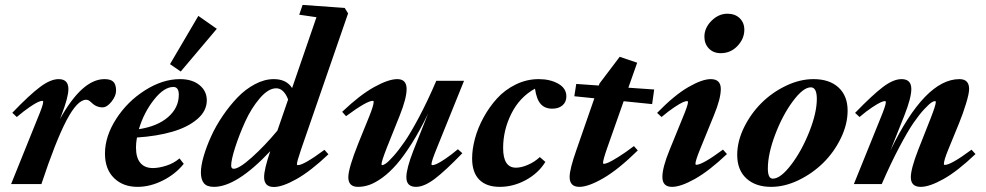

<svg xmlns="http://www.w3.org/2000/svg" viewBox="-20 -745 3990 777"><path d="M24.9 0 131.8 -265.1Q154.8 -319.8 154.8 -332.5Q154.8 -336.9 150.9 -336.9Q145 -336.9 133.8 -332Q122.6 -327.1 99.4 -311.3Q76.2 -295.4 47.9 -271.5L29.8 -288.6Q99.1 -360.8 141.8 -392.8Q184.6 -424.8 217.3 -424.8Q256.8 -424.8 256.8 -384.8Q256.8 -351.1 228.5 -278.3L222.7 -263.2Q312.5 -424.8 402.8 -424.8Q427.7 -424.8 438.7 -414.1Q449.7 -403.3 449.7 -377.9Q449.7 -356.9 431.4 -333.7Q413.1 -310.5 394.5 -310.5Q369.1 -310.5 348.6 -331.1Q338.9 -341.3 328.6 -341.3Q293 -341.3 249 -257.6Q205.1 -173.8 147.5 0Z M711.4 -455.6 668 -485.4 782.7 -680.7 857.4 -628.4ZM536.6 11.2Q477.5 11.2 441.2 -24.7Q404.8 -60.5 404.8 -123.5Q404.8 -193.4 450.2 -263.9Q495.6 -334.5 566.9 -379.6Q638.2 -424.8 708.5 -424.8Q757.8 -424.8 787.4 -400.6Q816.9 -376.5 816.9 -338.9Q816.9 -295.9 778.3 -262.9Q739.7 -230 677.2 -211.9Q614.7 -193.8 534.2 -188.5Q530.3 -166.5 530.3 -148.4Q530.3 -106.9 547.9 -85.9Q565.4 -64.9 598.6 -64.9Q622.6 -64.9 652.8 -74.5Q683.1 -84 706.5 -104L723.6 -82Q689.9 -40 638.7 -14.4Q587.4 11.2 536.6 11.2ZM681.6 -393.1Q643.6 -393.1 602.8 -341.1Q562 -289.1 542 -222.2Q617.7 -233.9 660.6 -271.5Q703.6 -309.1 703.6 -361.8Q703.6 -393.1 681.6 -393.1Z M845.7 11.2Q816.9 11.2 804.9 -3.9Q793 -19 793 -46.9Q793 -74.2 804.2 -112.8Q815.4 -151.4 834.5 -193.4Q853.5 -235.4 881.8 -276.9Q910.2 -318.4 941.7 -351.1Q973.1 -383.8 1011.7 -404.3Q1050.3 -424.8 1087.9 -424.8Q1139.2 -424.8 1162.1 -388.7L1260.7 -675.3L1190.9 -685.5L1204.6 -725.1L1375 -712.9L1388.7 -690.9L1198.2 -139.6Q1181.6 -90.8 1181.6 -80.6Q1181.6 -76.7 1185.5 -76.7Q1209.5 -76.7 1293 -138.7L1309.1 -120.6Q1236.8 -52.2 1179.9 -20.3Q1123 11.7 1088.4 11.7Q1048.8 11.7 1048.8 -28.3Q1048.8 -59.6 1073.7 -133.3Q938 11.2 845.7 11.2ZM915.5 -75.2Q915.5 -62 925.8 -62Q947.8 -62 999.5 -108.4Q1051.3 -154.8 1102.5 -216.3L1146 -342.3Q1128.4 -387.7 1097.7 -387.7Q1065.9 -387.7 1031.2 -347.2Q996.6 -306.6 972.2 -252.7Q947.8 -198.7 931.6 -148.2Q915.5 -97.7 915.5 -75.2Z M1428.7 11.2Q1389.6 11.2 1389.6 -27.8Q1389.6 -64 1430.7 -166.5L1474.1 -273.4Q1492.2 -318.4 1492.2 -333Q1492.2 -336.9 1488.3 -336.9Q1464.4 -336.9 1380.4 -274.9L1364.7 -292.5Q1436.5 -360.8 1494.4 -392.8Q1552.2 -424.8 1587.9 -424.8Q1625.5 -424.8 1625.5 -384.8Q1625.5 -346.7 1597.2 -276.4L1545.9 -148.4Q1523.9 -92.3 1523.9 -80.6Q1523.9 -76.7 1527.8 -76.7Q1531.7 -76.7 1542 -83.7Q1552.2 -90.8 1572.8 -113.8Q1593.3 -136.7 1617.4 -171.6Q1641.6 -206.5 1676 -271.2Q1710.4 -335.9 1745.6 -418H1857.9L1749 -148.4Q1726.1 -92.8 1726.1 -81.1Q1726.1 -76.7 1730 -76.7Q1735.8 -76.7 1747.1 -81.5Q1758.3 -86.4 1781.5 -101.8Q1804.7 -117.2 1833 -141.1L1851.1 -125Q1782.2 -53.7 1739.3 -21.2Q1696.3 11.2 1663.6 11.2Q1624.5 11.2 1624.5 -27.8Q1624.5 -62.5 1652.8 -135.3L1712.4 -285.2Q1679.7 -217.3 1646.7 -165Q1613.8 -112.8 1585 -79.8Q1556.2 -46.9 1527.6 -26.1Q1499 -5.4 1475.6 2.9Q1452.1 11.2 1428.7 11.2Z M2002.4 11.2Q1948.2 11.2 1919.4 -18.1Q1890.6 -47.4 1890.6 -104Q1890.6 -141.1 1902.1 -184.1Q1913.6 -227.1 1936.8 -269.5Q1960 -312 1991.5 -346.7Q2022.9 -381.3 2067.1 -403.1Q2111.3 -424.8 2160.2 -424.8Q2206.5 -424.8 2239.3 -406.2Q2272 -387.7 2272 -355Q2272 -332 2256.3 -318.6Q2240.7 -305.2 2214.8 -305.2Q2185.1 -305.2 2168.2 -324Q2151.4 -342.8 2145 -386.2Q2083 -352.1 2049.6 -285.4Q2016.1 -218.8 2016.1 -146Q2016.1 -66.4 2067.9 -66.4Q2090.3 -66.4 2117.4 -78.4Q2144.5 -90.3 2164.6 -109.4L2187 -89.8Q2159.2 -44.4 2108.4 -16.6Q2057.6 11.2 2002.4 11.2Z M2324.7 11.2Q2285.2 11.2 2285.2 -28.8Q2285.2 -60.5 2312.5 -137.7L2385.3 -347.2L2304.2 -355.5L2312 -405.3L2403.3 -398.9L2406.2 -407.2L2487.8 -515.1L2558.6 -491.2L2522.9 -390.1L2627.4 -382.8L2619.1 -323.7L2503.9 -335.4L2437 -145.5Q2420.4 -98.1 2420.4 -85.4Q2420.4 -82 2424.3 -82Q2430.2 -82 2443.1 -87.6Q2456.1 -93.3 2483.4 -110.4Q2510.7 -127.4 2545.4 -153.8L2561 -136.2Q2481.9 -58.6 2421.4 -23.7Q2360.8 11.2 2324.7 11.2Z M2896.5 -529.8Q2867.2 -529.8 2848.9 -548.6Q2830.6 -567.4 2830.6 -596.2Q2830.6 -632.3 2859.4 -660.9Q2888.2 -689.5 2923.8 -689.5Q2954.6 -689.5 2973.4 -671.4Q2992.2 -653.3 2992.2 -624.5Q2992.2 -588.4 2964.6 -559.1Q2937 -529.8 2896.5 -529.8ZM2699.7 11.2Q2660.6 11.2 2660.6 -28.8Q2660.6 -67.4 2689.5 -137.7L2741.2 -264.6Q2764.2 -319.3 2764.2 -331.5Q2764.2 -335.9 2760.3 -335.9Q2754.4 -335.9 2743.2 -331.1Q2731.9 -326.2 2708.7 -310.8Q2685.5 -295.4 2657.2 -271.5L2639.2 -288.1Q2708.5 -359.4 2764.9 -392.1Q2821.3 -424.8 2856.4 -424.8Q2897 -424.8 2897 -384.8Q2897 -345.7 2869.1 -278.3L2813 -140.6Q2794.4 -95.2 2794.4 -82Q2794.4 -78.1 2797.9 -78.1Q2822.8 -78.1 2905.8 -139.6L2921.9 -121.6Q2849.1 -52.7 2792 -20.8Q2734.9 11.2 2699.7 11.2Z M3100.6 11.2Q3037.6 11.2 3000.5 -22.9Q2963.4 -57.1 2963.4 -118.2Q2963.4 -172.9 2990.7 -228.8Q3018.1 -284.7 3061 -327.6Q3104 -370.6 3160.4 -397.7Q3216.8 -424.8 3272 -424.8Q3336.9 -424.8 3373.5 -390.9Q3410.2 -356.9 3410.2 -297.4Q3410.2 -242.2 3382.8 -185.8Q3355.5 -129.4 3312 -86.4Q3268.6 -43.5 3212.2 -16.1Q3155.8 11.2 3100.6 11.2ZM3107.4 -22Q3138.7 -22 3181.4 -77.9Q3224.1 -133.8 3254.9 -211.2Q3285.6 -288.6 3285.6 -344.7Q3285.6 -391.6 3261.2 -391.6Q3230.5 -391.6 3188.7 -335.4Q3147 -279.3 3117.2 -200.7Q3087.4 -122.1 3087.4 -63Q3087.4 -22 3107.4 -22Z M3435.5 0 3542.5 -264.6Q3564.9 -318.4 3564.9 -331.5Q3564.9 -335.9 3561 -335.9Q3555.7 -335.9 3544.4 -331.1Q3533.2 -326.2 3509.8 -310.8Q3486.3 -295.4 3458.5 -271.5L3440.4 -288.1Q3510.3 -360.4 3552.7 -392.6Q3595.2 -424.8 3628.4 -424.8Q3668 -424.8 3668 -384.8Q3668 -349.1 3640.1 -278.3L3583.5 -136.2Q3723.1 -424.8 3862.8 -424.8Q3901.9 -424.8 3901.9 -384.8Q3901.9 -366.2 3889.2 -325Q3876.5 -283.7 3861.3 -246.6L3817.9 -140.6Q3799.8 -96.7 3799.8 -81.5Q3799.8 -77.6 3803.7 -77.6Q3828.6 -77.6 3911.6 -139.2L3927.7 -121.6Q3855 -52.2 3798.3 -20.5Q3741.7 11.2 3706.1 11.2Q3666 11.2 3666 -27.8Q3666 -61.5 3695.3 -137.2L3745.6 -264.6Q3767.1 -319.3 3767.1 -332Q3767.1 -335.9 3763.2 -335.9Q3758.8 -335.9 3749.8 -330.3Q3740.7 -324.7 3720.7 -303.5Q3700.7 -282.2 3677.2 -248.3Q3653.8 -214.4 3619.4 -149.4Q3585 -84.5 3548.3 0Z"/></svg>

Font: Elstob 18pt ExtraBold
Style: Italic
Weight: 800
Italic angle: -20°
Designer: Peter S. Baker
Version: Version 1.015